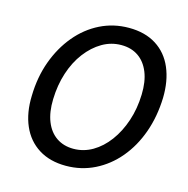

<svg xmlns="http://www.w3.org/2000/svg" viewBox="-106 -814 910 929"><g transform="rotate(15 348.5 -350.0)"><path d="M304 12Q224 12 167.5 -23.5Q111 -59 83 -123.5Q55 -188 58 -273Q60 -367 89 -446.5Q118 -526 168 -586Q218 -646 284.5 -679Q351 -712 428 -712Q509 -712 565 -676.5Q621 -641 648.5 -576.5Q676 -512 674 -427Q671 -333 642.5 -253Q614 -173 564 -113.5Q514 -54 447.5 -21Q381 12 304 12ZM318 -77Q369 -77 413.5 -103Q458 -129 492.5 -175.5Q527 -222 547.5 -283.5Q568 -345 570 -416Q572 -481 553.5 -527Q535 -573 499.5 -597.5Q464 -622 414 -622Q363 -622 318.5 -596Q274 -570 239 -524Q204 -478 184 -416.5Q164 -355 162 -284Q160 -219 178.5 -172.5Q197 -126 233 -101.5Q269 -77 318 -77Z"/></g></svg>

Font: DM Sans 18pt Medium
Style: Italic
Weight: 500
Italic angle: -10°
Designer: Colophon Foundry, Jonny Pinhorn
Foundry: Colophon Foundry
Version: Version 4.004;gftools[0.9.30]